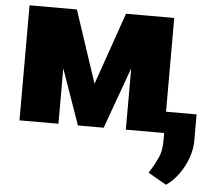

<svg xmlns="http://www.w3.org/2000/svg" viewBox="-54 -604 1010 907"><g transform="rotate(5 450.5 -151.0)"><path d="M387.8 -203.1 507.1 -545.5H735.8V0H554V-290.5L448.9 0H326.7L234.4 -262.8V0H49.7V-545.5H274.1ZM880.7 -100.9V17Q881.7 61.1 866.5 104.4Q851.2 147.7 824.9 183.9Q798.7 220.2 765.6 242.9L679 193.2Q681.8 188.2 685 183.1Q688.2 177.9 691.4 172.9Q706.7 148.1 721.4 116.1Q736.2 84.2 735.8 31.2V-100.9Z"/></g></svg>

Font: Inter UI Black
Style: Regular
Weight: 900
Designer: Rasmus Andersson
Foundry: rsms
Version: 3.2;8d6f07862